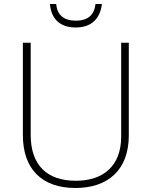

<svg xmlns="http://www.w3.org/2000/svg" viewBox="-20 -927 756 957"><path d="M488 -907H456C450 -854 420 -824 358 -824C297 -824 265 -853 260 -907H229C235 -832 280 -790 357 -790C434 -790 479 -832 488 -907ZM622 -252V-714H584V-246C584 -103 498 -26 358 -26C214 -26 133 -104 133 -255V-714H94V-254C94 -84 189 10 356 10C518 10 622 -80 622 -252Z"/></svg>

Font: Noto Sans Myanmar ExtraLight
Style: Regular
Weight: 200
Designer: Monotype Design Team
Foundry: Monotype Imaging Inc.
Version: Version 2.107